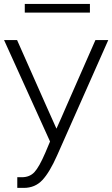

<svg xmlns="http://www.w3.org/2000/svg" viewBox="-23 -916 556 950"><path d="M99.6 -853.5V-896.5H421.9V-853.5ZM-2.9 -717.8H61.5L207 -389.6Q214.8 -373 255.9 -280.3H256.8Q264.6 -297.9 280.8 -334Q296.9 -370.1 303.7 -386.7L449.2 -717.8H512.7L259.8 -147.5Q222.7 -63.5 186.5 -24.9Q150.4 13.7 94.7 13.7H62.5V-39.1H85Q124 -39.1 147.5 -64.5Q170.9 -89.8 201.2 -160.2L224.6 -215.8Z"/></svg>

Font: Gothic A1 Light
Style: Regular
Weight: 300
Version: Version 2.50